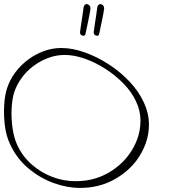

<svg xmlns="http://www.w3.org/2000/svg" viewBox="-36 -877 877 940"><path d="M354.9 43Q292.9 43 226.4 19Q159.8 -5 102.1 -53.5Q44.4 -102 11.6 -175Q-6.2 -213 -12.3 -263.5Q-18.5 -314 -15.4 -363.5Q-12.4 -413 -0.4 -448Q12.6 -487 38.5 -522Q64.4 -557 100.2 -584Q135.9 -611 177.8 -626.5Q219.8 -642 263.8 -642Q317.8 -642 377.6 -621Q437.5 -600 495 -563Q552.5 -526 598.2 -477.5Q643.9 -429 668.4 -375Q692.4 -323 693.2 -272Q694 -221 677.5 -175.5Q661 -130 632.8 -92Q587.6 -32 516.3 5.5Q444.9 43 355.9 43ZM333.3 10Q418.3 10 484.6 -25.5Q550.9 -61 592.2 -116Q619.9 -152 635.9 -195.5Q651.8 -239 651.8 -286.5Q651.9 -334 630.3 -380Q609.9 -425 570.4 -466Q530.9 -507 481.5 -539Q432.2 -571 379.9 -589.5Q327.6 -608 280.6 -608Q238.6 -608 199.1 -593Q159.5 -578 125.9 -552.5Q92.3 -527 68.6 -493.5Q44.8 -460 33.1 -424Q23 -390 20.8 -343Q18.7 -296 25.5 -249Q32.4 -202 48.4 -167Q74.4 -111 119.5 -71.5Q164.6 -32 220 -11Q275.3 10 333.3 10ZM439.7 -702Q430.7 -702 425.1 -709Q423.1 -713 422.7 -719Q424.2 -730 427.2 -751.5Q430.3 -773 434.2 -797Q438.2 -821 440 -839Q441.8 -853 451.1 -856Q452.1 -856 452.5 -856.5Q452.9 -857 453.9 -857Q463.9 -857 469.7 -849Q472.2 -847 473.3 -842Q474.7 -836 473.1 -830Q471.9 -818 464.6 -782.5Q457.3 -747 449.1 -709Q447 -705 444.4 -703Q443.7 -702 439.7 -702ZM372.7 -702Q363.7 -702 358.1 -709Q356.1 -713 355.7 -719Q357.2 -730 360.2 -751.5Q363.3 -773 367.2 -797Q371.2 -821 373 -839Q374.8 -853 384.1 -856Q385.1 -856 385.5 -856.5Q385.9 -857 386.9 -857Q396.9 -857 402.7 -849Q405.2 -847 406.3 -842Q407.7 -836 406.1 -830Q404.9 -818 397.6 -782.5Q390.3 -747 382.1 -709Q380 -705 377.4 -703Q376.7 -702 372.7 -702Z"/></svg>

Font: Oooh Baby
Style: Normal
Weight: 400
Designer: Robert E. Leuschke
Foundry: Robert E. Leuschke
Version: Version 1.011; ttfautohint (v1.8.3)